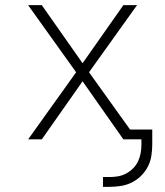

<svg xmlns="http://www.w3.org/2000/svg" viewBox="-20 -540 640 744"><path d="M379 184V146H405Q422 146 438.5 143Q455 140 469.5 132Q484 124 496 112Q508 100 515 85Q522 70 525 53.5Q528 37 528 20V0H458L300 -225L142 0H89L275 -260L89 -520H142L300 -295L458 -520H511L325 -260L484 -38H570V20Q570 42 566.5 64Q563 86 553 105.5Q543 125 527 141Q511 157 491 167Q471 177 449 180.5Q427 184 405 184Z"/></svg>

Font: Iosevka SS04 XLt Ex
Style: Regular
Weight: 200
Width: 7
Monospace: yes
Designer: Belleve Invis
Foundry: Belleve Invis
Version: Version 19.0.0; ttfautohint (v1.8.4)